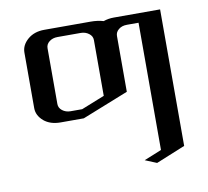

<svg xmlns="http://www.w3.org/2000/svg" viewBox="-62 -380 689 637"><g transform="rotate(-10 282.0 -62.0)"><path d="M47.9 -62V-249Q47.9 -273.9 69.8 -293Q91.8 -312 126 -312H282.2Q305.7 -312 325.2 -306.2Q341.3 -312 359.9 -312H516.1V147.9L418 188L378.9 171.9L438 147.9V-280.8H398.9Q381.8 -280.8 371.1 -272Q359.9 -263.2 359.9 -250V-62L204.1 0H126Q91.3 0 69.8 -18.1Q47.9 -37.1 47.9 -62ZM126 -62Q126 -48.8 137.2 -40Q148.9 -30.8 165 -30.8H204.1L282.2 -62V-250Q282.2 -263.2 270.5 -272Q258.8 -280.8 243.2 -280.8H165Q148.4 -280.8 137.2 -272Q126 -263.2 126 -250Z"/></g></svg>

Font: Hhenum
Style: Regular
Weight: 400
Designer: T. Christopher White
Version: Version 1.0